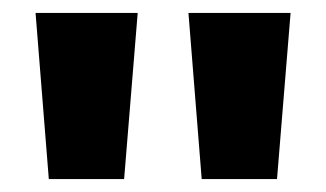

<svg xmlns="http://www.w3.org/2000/svg" viewBox="-20 -710 504 297"><path d="M35 -690H193L172 -433H55.5ZM271.5 -690H429.5L408.5 -433H292Z"/></svg>

Font: Karla ExtraBold
Style: Regular
Weight: 800
Designer: Jonathan Pinhorn
Version: Version 2.001